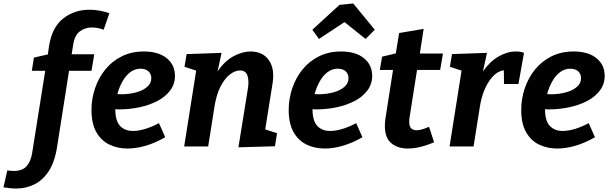

<svg xmlns="http://www.w3.org/2000/svg" viewBox="-144 -842 3507 1104"><path d="M-50 242Q-73 242 -91.5 239.5Q-110 237 -124 235L-102 138Q-94 139 -85 140Q-76 141 -65 141Q-16 141 8.5 114Q33 87 41 37L116 -435H39L51 -511L131 -529L138 -577Q155 -685 219 -735.5Q283 -786 371 -786Q427 -786 485 -766L452 -671Q419 -684 384 -684Q345 -684 315 -661.5Q285 -639 277 -586L268 -530H398L382 -435H253L184 4Q170 92 135 144Q100 196 52 219Q4 242 -50 242Z M589 12Q531 12 484 -11Q437 -34 409.5 -83Q382 -132 382 -210Q382 -274 402.5 -334.5Q423 -395 461.5 -442.5Q500 -490 556 -518Q612 -546 683 -546Q767 -546 814.5 -507.5Q862 -469 862 -406Q862 -359 835 -322.5Q808 -286 762.5 -262Q717 -238 659.5 -225.5Q602 -213 540 -213Q529 -213 519 -214V-213Q519 -147 546.5 -118Q574 -89 620 -89Q652 -89 690.5 -100.5Q729 -112 770 -134L806 -53Q751 -21 695.5 -4.5Q640 12 589 12ZM664 -447Q631 -447 604.5 -426.5Q578 -406 559.5 -372.5Q541 -339 531 -301Q542 -300 555 -300Q596 -300 635.5 -310Q675 -320 700.5 -341Q726 -362 726 -392Q726 -417 709.5 -432Q693 -447 664 -447Z M1227 5 1281 -330Q1289 -377 1279 -407Q1269 -437 1236 -437Q1208 -437 1178 -414Q1148 -391 1124 -344.5Q1100 -298 1089 -227L1053 0H915L984 -436L917 -458L929 -531L1130 -538L1107 -431Q1147 -491 1198.5 -518.5Q1250 -546 1296 -546Q1367 -546 1402 -496Q1437 -446 1423 -361L1381 -98L1449 -76L1437 -1Z M1723 12Q1665 12 1618 -11Q1571 -34 1543.5 -83Q1516 -132 1516 -210Q1516 -274 1536.5 -334.5Q1557 -395 1595.5 -442.5Q1634 -490 1690 -518Q1746 -546 1817 -546Q1901 -546 1948.5 -507.5Q1996 -469 1996 -406Q1996 -359 1969 -322.5Q1942 -286 1896.5 -262Q1851 -238 1793.5 -225.5Q1736 -213 1674 -213Q1663 -213 1653 -214V-213Q1653 -147 1680.5 -118Q1708 -89 1754 -89Q1786 -89 1824.5 -100.5Q1863 -112 1904 -134L1940 -53Q1885 -21 1829.5 -4.5Q1774 12 1723 12ZM1798 -447Q1765 -447 1738.5 -426.5Q1712 -406 1693.5 -372.5Q1675 -339 1665 -301Q1676 -300 1689 -300Q1730 -300 1769.5 -310Q1809 -320 1834.5 -341Q1860 -362 1860 -392Q1860 -417 1843.5 -432Q1827 -447 1798 -447ZM1690 -618 1652 -671 1808 -814 1887 -822 2011 -671 1958 -618 1837 -715Z M2352 -24Q2268 12 2201 12Q2142 12 2105.5 -19Q2069 -50 2069 -118Q2069 -136 2072 -159L2116 -440H2040L2053 -516L2132 -535L2151 -652L2292 -676L2270 -534H2403L2387 -440H2254L2211 -167Q2210 -162 2209.5 -155.5Q2209 -149 2209 -143Q2209 -116 2220 -104.5Q2231 -93 2252 -93Q2266 -93 2284.5 -98.5Q2303 -104 2323 -113Z M2441 0 2510 -436 2443 -458 2455 -531 2656 -538 2633 -431Q2672 -488 2722.5 -517Q2773 -546 2822 -546Q2849 -546 2869 -538L2837 -359H2754L2753 -438Q2706 -432 2667.5 -374Q2629 -316 2615 -227L2579 0Z M3060 12Q3002 12 2955 -11Q2908 -34 2880.5 -83Q2853 -132 2853 -210Q2853 -274 2873.5 -334.5Q2894 -395 2932.5 -442.5Q2971 -490 3027 -518Q3083 -546 3154 -546Q3238 -546 3285.5 -507.5Q3333 -469 3333 -406Q3333 -359 3306 -322.5Q3279 -286 3233.5 -262Q3188 -238 3130.5 -225.5Q3073 -213 3011 -213Q3000 -213 2990 -214V-213Q2990 -147 3017.5 -118Q3045 -89 3091 -89Q3123 -89 3161.5 -100.5Q3200 -112 3241 -134L3277 -53Q3222 -21 3166.5 -4.5Q3111 12 3060 12ZM3135 -447Q3102 -447 3075.5 -426.5Q3049 -406 3030.5 -372.5Q3012 -339 3002 -301Q3013 -300 3026 -300Q3067 -300 3106.5 -310Q3146 -320 3171.5 -341Q3197 -362 3197 -392Q3197 -417 3180.5 -432Q3164 -447 3135 -447Z"/></svg>

Font: Bitter
Style: Bold Italic
Weight: 700
Italic angle: -9°
Designer: Sol Matas, and Bitter project Authors
Foundry: Sol Matas
Version: Version 2.001